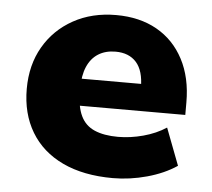

<svg xmlns="http://www.w3.org/2000/svg" viewBox="-43 -552 674 610"><g transform="rotate(5 294.0 -247.5)"><path d="M338 11Q244 11 177.5 -20.5Q111 -52 76 -110.5Q41 -169 41 -248Q41 -324 74.5 -382Q108 -440 167.5 -473Q227 -506 304 -506Q379 -506 434 -475Q489 -444 519.5 -386Q550 -328 550 -249V-209H191V-295H417L402 -283Q402 -337 378.5 -363.5Q355 -390 312 -390Q280 -390 257 -375.5Q234 -361 222 -333Q210 -305 210 -264V-253Q210 -206 224 -176.5Q238 -147 268 -134Q298 -121 343 -121Q382 -121 423 -132Q464 -143 496 -164L541 -46Q501 -19 446.5 -4Q392 11 338 11Z"/></g></svg>

Font: Nunito Sans 11pt Black
Style: Regular
Weight: 900
Version: Version 3.101;gftools[0.9.27]